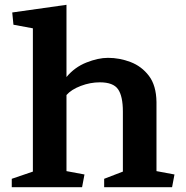

<svg xmlns="http://www.w3.org/2000/svg" viewBox="-20 -780 776 800"><path d="M36 -677 31 -728 257 -760V-459Q291 -500 340 -519.5Q389 -539 430 -539Q478 -539 524 -521.5Q570 -504 600.5 -464Q631 -424 632 -355V-67L707 -53L697 0H414V-35L492 -65V-315Q492 -379 472 -408Q452 -437 396 -437Q356 -437 316.5 -422Q277 -407 257 -384V-67L332 -53L322 0H29V-35L117 -65V-662Z"/></svg>

Font: Brawler
Style: Bold
Weight: 700
Designer: Oleg Frolov, Haley Fiege
Foundry: Oleg Frolov, Haley Fiege
Version: Version 1.101; ttfautohint (v1.8.3)